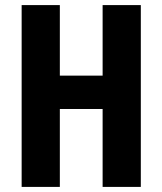

<svg xmlns="http://www.w3.org/2000/svg" viewBox="-20 -785 638 754"><path d="M533 -51V-765H383V-488H215V-765H65V-51H215V-357H383V-51Z"/></svg>

Font: Noto Sans Tamil UI ExtraCondensed ExtraBold
Style: Regular
Weight: 800
Width: 2
Designer: Jelle Bosma - Monotype Design Team
Foundry: Monotype Imaging Inc.
Version: Version 2.004